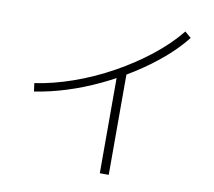

<svg xmlns="http://www.w3.org/2000/svg" viewBox="-90 -893 1179 1059"><g transform="rotate(10 500.0 -363.0)"><path d="M93 -364Q196 -379 306.5 -418Q417 -457 521.5 -515Q626 -573 714.5 -643Q803 -713 864 -789L899 -759Q849 -695 779 -635.5Q709 -576 627 -524Q545 -472 456 -430Q367 -388 276.5 -359.5Q186 -331 99 -318ZM535 63V-508H585V63Z"/></g></svg>

Font: M PLUS 2 Thin Light
Style: Regular
Weight: 300
Version: Version 1.001